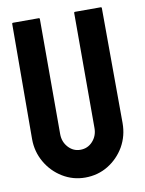

<svg xmlns="http://www.w3.org/2000/svg" viewBox="-81 -755 622 821"><g transform="rotate(-10 230.0 -344.0)"><path d="M222.7 8.3Q169.9 8.3 125 -19Q80.1 -46.4 53.5 -92.5Q26.9 -138.7 26.9 -193.4L28.8 -693.4Q28.8 -697.3 32.7 -697.3H145Q148.9 -697.3 148.9 -693.4V-193.4Q148.9 -159.7 170.4 -136Q191.9 -112.3 222.7 -112.3Q254.9 -112.3 276.4 -136Q297.9 -159.7 297.9 -193.4V-693.4Q297.9 -697.3 301.8 -697.3H414.1Q418 -697.3 418 -693.4L419.9 -193.4Q419.9 -138.2 393.6 -91.8Q366.7 -45.9 322.3 -18.8Q277.8 8.3 222.7 8.3Z"/></g></svg>

Font: WRV
Style: Display
Weight: 400
Designer: Will Viles x Danh Hong
Version: Version 8.001; ttfautohint (v1.8.3)